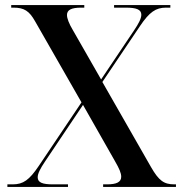

<svg xmlns="http://www.w3.org/2000/svg" viewBox="-20 -734 720 754"><path d="M9 0H247V-10H188C147 -10 128 -17 128 -38C128 -52 138 -72 157 -100L306 -322L431 -102C449 -71 456 -54 456 -40C456 -19 438 -10 400 -10H385V0H671V-10H665C624 -10 604 -24 573 -78L382 -412L530 -632C567 -687 592 -704 632 -704H649V-714H428V-704H474C515 -704 535 -697 535 -676C535 -662 525 -642 506 -614L377 -422L266 -616C251 -641 243 -662 243 -675C243 -695 260 -704 299 -704H311V-714H24V-704H33C75 -704 95 -691 118 -650L300 -332L132 -82C95 -27 71 -10 30 -10H9Z"/></svg>

Font: Noto Serif Display Medium
Style: Regular
Weight: 500
Designer: Monotype Design Team
Foundry: Monotype Imaging Inc.
Version: Version 2.009